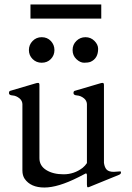

<svg xmlns="http://www.w3.org/2000/svg" viewBox="-20 -823 588 857"><path d="M368 -43Q366 -51 362 -48.5Q358 -46 330 -32Q239 14 178 14Q117 14 90 -25Q80 -40 80 -62V-359Q79 -374 67 -384Q52 -396 36 -397Q20 -398 20 -407.5Q20 -417 27 -418L139 -451Q145 -453 150.5 -453Q156 -453 156 -444V-117Q156 -83 186.5 -64Q217 -45 264 -45Q311 -45 349 -74Q360 -83 368 -95V-359Q367 -374 355 -384Q340 -396 324 -397Q308 -398 308 -407.5Q308 -417 315 -418L427 -451Q433 -453 438.5 -453Q444 -453 444 -443V-96Q447 -75 456.5 -65.5Q466 -56 488 -56L517 -58Q520 -58 520 -52.5Q520 -47 512 -43L382 10Q376 13 372 13Q368 13 368 1ZM418 -605Q418 -562 384 -547Q373 -543 355.5 -543Q338 -543 321 -559Q304 -575 304 -599.5Q304 -624 321 -640.5Q338 -657 361.5 -657Q385 -657 401.5 -640.5Q418 -624 418 -605ZM166 -543Q142 -543 125.5 -559.5Q109 -576 109 -599.5Q109 -623 125.5 -640Q142 -657 166 -657Q191 -657 207 -640Q223 -623 223 -599.5Q223 -576 207 -559.5Q191 -543 166 -543ZM116 -803H432V-740H116Z"/></svg>

Font: Cardo
Style: Regular
Weight: 400
Designer: David J. Perry
Foundry: David J. Perry
Version: Version 1.0451